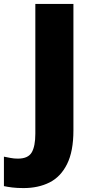

<svg xmlns="http://www.w3.org/2000/svg" viewBox="-99 -734 471 978"><path d="M21 224Q-12 224 -36.5 221Q-61 218 -79 214V64Q-63 67 -45.5 70.5Q-28 74 -8 74Q44 74 62.5 42.5Q81 11 81 -53V-714H275V-70Q275 37 242.5 102Q210 167 153 195.5Q96 224 21 224Z"/></svg>

Font: Noto Sans Myanmar Black
Style: Regular
Weight: 900
Designer: Monotype Design Team
Foundry: Monotype Imaging Inc.
Version: Version 2.107; ttfautohint (v1.8.4.7-5d5b)